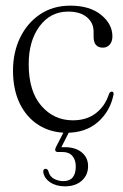

<svg xmlns="http://www.w3.org/2000/svg" viewBox="-20 -460 436 679"><path d="M377.5 -331.5Q377.5 -313 368 -302.2Q358.5 -291.5 344 -291.5Q311 -291.5 311 -330V-348Q311 -379.5 287.2 -399.2Q263.5 -419 221 -419Q158.5 -419 120 -367.2Q81.5 -315.5 81.5 -233Q81.5 -137.5 126 -86Q170.5 -34.5 237.5 -34.5Q287 -34.5 319.8 -60.2Q352.5 -86 365.5 -128Q369.5 -136 375 -136Q383 -136 381.5 -125.5Q369.5 -66 326 -28.2Q282.5 9.5 216 9.5Q160.5 9.5 117.5 -17.2Q74.5 -44 50.2 -93.2Q26 -142.5 26 -210.5Q26 -275 51.2 -327Q76.5 -379 122 -409.5Q167.5 -440 228.5 -440Q297.5 -440 337.5 -407.5Q377.5 -375 377.5 -331.5ZM211 -4.5H230L197 60.5Q202.5 60.5 209 60.5Q247 60.5 269.2 79Q291.5 97.5 291.5 127.5Q291.5 159.5 269 179.2Q246.5 199 209.5 199Q178.5 199 157.2 184.5Q136 170 133 148.5Q132.5 137.5 140.5 137Q147.5 136.5 151 145Q155.5 164 170.8 172.2Q186 180.5 204 180.5Q248 180.5 248 128.5Q248 105.5 236 91.5Q224 77.5 200 77.5H184.5Q177.5 77.5 175.8 73Q174 68.5 177 62Z"/></svg>

Font: Fraunces 144pt Soft Light
Style: Regular
Weight: 300
Version: Version 1.000;[0bf87f6ff]